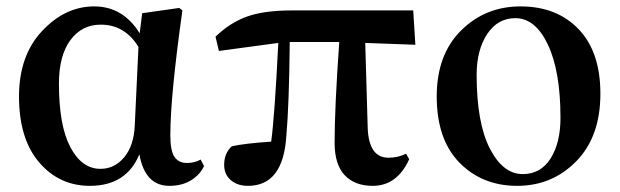

<svg xmlns="http://www.w3.org/2000/svg" viewBox="-20 -571 1957 606"><path d="M405.3 -173.8 417 -422.9Q374 -493.2 297.9 -493.2Q238.3 -493.2 202.1 -444.3Q166 -395.5 166 -306.6Q166 -174.8 202.1 -106.4Q238.3 -38.1 296.9 -38.1Q341.8 -38.1 372.1 -74.7Q402.3 -111.3 405.3 -173.8ZM613.3 -67.4 624 -46.9Q611.3 -19.5 583 -2Q554.7 15.6 514.6 15.6Q437.5 15.6 419.9 -84Q378.9 15.6 263.7 15.6Q167 15.6 103.5 -58.6Q40 -132.8 40 -266.6Q40 -395.5 112.8 -473.1Q185.5 -550.8 277.3 -550.8Q368.2 -550.8 420.9 -465.8L428.7 -529.3L545.9 -545.9L555.7 -538.1Q517.6 -266.6 517.6 -144.5Q517.6 -94.7 530.8 -75.7Q543.9 -56.6 570.3 -56.6Q594.7 -56.6 613.3 -67.4Z M1132.8 -435.5 1140.6 -166Q1144.5 -73.2 1206.1 -73.2Q1236.3 -73.2 1261.7 -85.9L1271.5 -68.4Q1233.4 15.6 1156.2 15.6Q1099.6 15.6 1067.9 -18.1Q1036.1 -51.8 1036.1 -121.1Q1036.1 -231.4 1050.8 -438.5H894.5Q892.6 -241.2 883.8 -142.6Q874 15.6 762.7 15.6Q729.5 15.6 708.5 -2.4Q687.5 -20.5 687.5 -50.8Q687.5 -87.9 711.9 -109.4Q751 -118.2 835.9 -124Q846.7 -202.1 858.4 -435.5L670.9 -410.2L660.2 -455.1Q705.1 -499 759.3 -518.6Q813.5 -538.1 901.4 -538.1H1284.2L1291 -429.7Z M1358.4 -266.6Q1358.4 -398.4 1435.1 -474.6Q1511.7 -550.8 1623 -550.8Q1737.3 -550.8 1806.2 -479Q1875 -407.2 1875 -275.4Q1875 -139.6 1798.8 -62Q1722.7 15.6 1612.3 15.6Q1502 15.6 1430.2 -57.6Q1358.4 -130.9 1358.4 -266.6ZM1629.9 -21.5Q1686.5 -21.5 1717.8 -70.8Q1749 -120.1 1749 -199.2Q1749 -345.7 1709.5 -429.7Q1669.9 -513.7 1606.4 -513.7Q1550.8 -513.7 1517.6 -463.4Q1484.4 -413.1 1484.4 -335Q1484.4 -183.6 1525.9 -102.5Q1567.4 -21.5 1629.9 -21.5Z"/></svg>

Font: GenYoMin TW TTF Bold
Style: Regular
Weight: 700
Version: Version 1.300